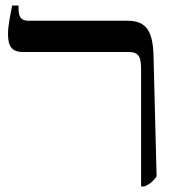

<svg xmlns="http://www.w3.org/2000/svg" viewBox="-20 -667 624 694"><path d="M490 7H502C522 -2 533 -11 546 -29L535 -463C533 -553 510 -592 441 -592H83C54 -592 47 -608 47 -637V-647H24C16 -607 9 -573 9 -544C9 -500 22 -479 64 -479H445C486 -479 490 -456 490 -411Z"/></svg>

Font: Noto Serif Hebrew ExtraCondensed SemiBold
Style: Regular
Weight: 600
Width: 2
Designer: Monotype Design Team
Foundry: Monotype Imaging Inc.
Version: Version 2.004